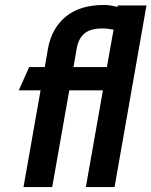

<svg xmlns="http://www.w3.org/2000/svg" viewBox="-20 -756 612 776"><path d="M572 -734 443 0H327L396 -391H260L191 0H75L144 -391H56L98 -485H161L174 -560Q189 -642 246 -689Q303 -736 401 -736Q423 -736 455 -728L456 -734ZM412 -485 439 -636Q416 -641 395 -641Q345 -641 321 -620.5Q297 -600 290 -560L277 -485Z"/></svg>

Font: Niramit SemiBold
Style: Italic
Weight: 600
Italic angle: -10°
Designer: Katatrad Aksorn Co.,Ltd.
Foundry: Cadson Demak Co.,Ltd.
Version: Version 1.001; ttfautohint (v1.6)